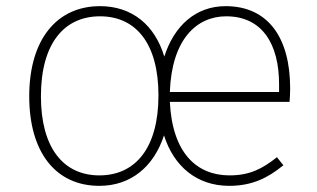

<svg xmlns="http://www.w3.org/2000/svg" viewBox="-20 -593 1030 624"><path d="M923 -306C923 -467 854 -573 713 -573C617 -573 546 -510 514 -409C483 -512 409 -573 305 -573C165 -573 75 -465 75 -280C75 -98 161 11 303 11C406 11 480 -52 513 -153C545 -52 620 11 725 11C798 11 850 -14 901 -56L880 -82C832 -44 791 -23 726 -23C619 -23 540 -96 532 -262H921C922 -272 923 -289 923 -306ZM303 -23C185 -23 113 -114 113 -280C113 -451 188 -540 305 -540C423 -540 495 -450 495 -283C495 -112 420 -23 303 -23ZM887 -294H532C538 -465 619 -540 715 -540C833 -540 887 -449 887 -319Z"/></svg>

Font: Glow Sans SC Normal ExtraLight
Style: Regular
Weight: 200
Designer: Ryoko NISHIZUKA (kana, bopomofo & ideographs); Paul D. Hunt (Latin, Greek & Cyrillic); Sandoll Communications, Soo-young
Version: Version 0.93